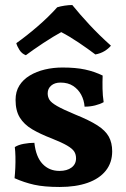

<svg xmlns="http://www.w3.org/2000/svg" viewBox="-20 -736 502 765"><path d="M389 -435Q388 -410 388.5 -382.5Q389 -355 393 -329Q379 -321 359 -316Q339 -311 317 -311Q315 -337 303.5 -358.5Q292 -380 271.5 -393.5Q251 -407 221 -407Q198 -407 184 -395Q170 -383 170 -364Q170 -350 177 -338.5Q184 -327 207.5 -313.5Q231 -300 279 -280Q336 -257 368 -236.5Q400 -216 413.5 -191.5Q427 -167 427 -133Q427 -88 401.5 -56Q376 -24 329 -7.5Q282 9 218 9Q156 9 116 0Q76 -9 38 -26Q40 -45 41 -67.5Q42 -90 41.5 -112Q41 -134 39 -150Q53 -159 75 -163Q97 -167 117 -167Q123 -111 149.5 -83Q176 -55 217 -55Q247 -55 265 -68.5Q283 -82 283 -105Q283 -121 275.5 -132.5Q268 -144 247.5 -156Q227 -168 187 -184Q140 -202 108 -221Q76 -240 59 -267.5Q42 -295 42 -338Q42 -371 57 -395Q72 -419 98.5 -435Q125 -451 158.5 -459Q192 -467 229 -467Q282 -467 319 -459Q356 -451 389 -435ZM83 -516Q67 -522 57.5 -537Q48 -552 45 -564Q86 -593 130 -631Q174 -669 208 -707Q221 -711 237.5 -713.5Q254 -716 268 -716Q298 -679 336.5 -637.5Q375 -596 422 -554Q412 -542 396.5 -532.5Q381 -523 360 -519Q331 -541 294 -566Q257 -591 224 -608Q211 -601 192 -589.5Q173 -578 152.5 -564.5Q132 -551 113.5 -538Q95 -525 83 -516Z"/></svg>

Font: Vollkorn
Style: Bold
Weight: 700
Designer: Friedrich Althausen
Foundry: Friedrich Althausen
Version: Version 5.000